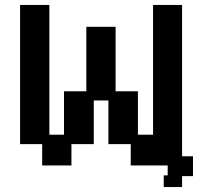

<svg xmlns="http://www.w3.org/2000/svg" viewBox="-20 -656 814 774"><path d="M640 98V51H656V11H507V-75H417V-251H358V-75H268V11H150V-75H61V-636H179V-113H238V-288H328V-548H446V-288H536V-113H597V-636H714V-26H758V54H714V98Z"/></svg>

Font: Pixelify Sans SemiBold
Style: Regular
Weight: 600
Designer: Stefie Justprince
Foundry: Typecalism Foundryline
Version: Version 1.000